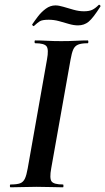

<svg xmlns="http://www.w3.org/2000/svg" viewBox="-20 -797 448 817"><path d="M25 0Q22 0 22 -6Q22 -12 25 -12Q52 -12 65.5 -17Q79 -22 86 -37Q93 -52 98 -81L180 -544Q188 -587 178 -600Q168 -613 130 -613Q127 -613 127 -619Q127 -625 130 -625Q153 -625 181 -623.5Q209 -622 240 -622Q275 -622 303 -623.5Q331 -625 353 -625Q356 -625 356 -619Q356 -613 353 -613Q326 -613 312 -607Q298 -601 291.5 -586Q285 -571 280 -542L198 -81Q190 -38 199.5 -25Q209 -12 248 -12Q250 -12 250 -6Q250 0 248 0Q226 0 198 -1Q170 -2 136 -2Q105 -2 76.5 -1Q48 0 25 0ZM124 -686Q123 -685 119.5 -688Q116 -691 117 -693Q127 -708 141.5 -727Q156 -746 175 -760Q194 -774 216 -774Q230 -774 250 -768Q270 -762 293 -755.5Q316 -749 337 -749Q359 -749 372 -755Q385 -761 400 -776Q402 -778 405.5 -775Q409 -772 407 -769Q376 -720 357 -704.5Q338 -689 312 -689Q294 -689 273.5 -695Q253 -701 231.5 -707Q210 -713 187 -713Q160 -713 149.5 -706.5Q139 -700 124 -686Z"/></svg>

Font: Cormorant Garamond Light
Style: Italic
Weight: 300
Italic angle: -10°
Designer: Christian Thalmann (Catharsis Fonts)
Foundry: Catharsis Fonts
Version: Version 4.001